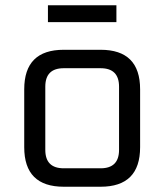

<svg xmlns="http://www.w3.org/2000/svg" viewBox="-20 -709 624 729"><path d="M72 -150V-370Q72 -520 222 -520H362Q512 -520 512 -370V-150Q512 0 362 0H222Q72 0 72 -150ZM152 -140Q152 -70 222 -70H362Q432 -70 432 -140V-380Q432 -450 362 -450H222Q152 -450 152 -380ZM162 -625V-689H422V-625Z"/></svg>

Font: Oxanium
Style: Regular
Weight: 400
Designer: Severin Meyer
Version: Version 1.001